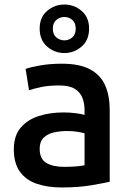

<svg xmlns="http://www.w3.org/2000/svg" viewBox="-20 -816 575 847"><path d="M252 11Q189 11 141.5 -5.5Q94 -22 67.5 -59Q41 -96 41 -157Q41 -217 71 -252.5Q101 -288 150.5 -304Q200 -320 260 -320Q289 -320 315 -316.5Q341 -313 353 -309V-330Q353 -360 343.5 -384.5Q334 -409 310 -424Q286 -439 241 -439Q195 -439 162 -432Q129 -425 108 -418L93 -512Q115 -520 158 -527.5Q201 -535 253 -535Q332 -535 378.5 -509.5Q425 -484 444.5 -438Q464 -392 464 -331V-14Q437 -8 381.5 1.5Q326 11 252 11ZM262 -80Q320 -80 353 -87V-228Q343 -231 322.5 -234.5Q302 -238 276 -238Q246 -238 218.5 -232Q191 -226 173 -209Q155 -192 155 -160Q155 -115 184 -97.5Q213 -80 262 -80ZM264 -582Q221 -582 188 -610.5Q155 -639 155 -690Q155 -740 188 -768Q221 -796 264 -796Q307 -796 340 -768Q373 -740 373 -690Q373 -639 340 -610.5Q307 -582 264 -582ZM264 -638Q284 -638 299 -651Q314 -664 314 -690Q314 -715 299 -728Q284 -741 264 -741Q244 -741 228.5 -728Q213 -715 213 -690Q213 -664 228.5 -651Q244 -638 264 -638Z"/></svg>

Font: Ubuntu Sans SemiBold
Style: Regular
Weight: 600
Designer: Dalton Maag Ltd
Foundry: Dalton Maag Ltd
Version: Version 1.006; ttfautohint (v1.8.4.7-5d5b)